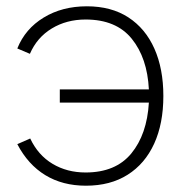

<svg xmlns="http://www.w3.org/2000/svg" viewBox="-20 -575 579 610"><path d="M253 15Q179 15 124 -18.5Q69 -52 35 -117L76 -135Q101 -82 147 -54.5Q193 -27 252 -27Q347.5 -27 397.2 -87.5Q447 -148 453 -249H170V-291H453Q448 -391 398.5 -452Q349 -513 252 -513Q191.5 -513 144.5 -484.5Q97.5 -456 75 -404L35 -421Q60 -483.5 118.8 -519.2Q177.5 -555 256 -555Q333.5 -555 387.8 -519.8Q442 -484.5 470.5 -420.5Q499 -356.5 499 -270Q499 -182.5 469.8 -118.5Q440.5 -54.5 385.5 -19.8Q330.5 15 253 15Z"/></svg>

Font: Manrope ExtraLight
Style: Regular
Weight: 200
Designer: Mikhail Sharanda
Foundry: Mikhail Sharanda
Version: Version 4.505